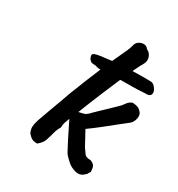

<svg xmlns="http://www.w3.org/2000/svg" viewBox="-153 -732 770 829"><g transform="rotate(30 232.5 -317.0)"><path d="M334 -8Q317 -14 304 -25.5Q291 -37 279 -50Q275 -55 266 -72Q257 -89 246 -110.5Q235 -132 224.5 -153.5Q214 -175 207 -189Q202 -176 198 -164.5Q194 -153 194 -138Q184 -123 178.5 -101.5Q173 -80 169 -69Q166 -56 158 -45.5Q150 -35 140 -27Q122 -27 112.5 -32.5Q103 -38 92 -51Q85 -67 85.5 -80Q86 -93 90 -105Q92 -114 101.5 -140Q111 -166 122.5 -197.5Q134 -229 143 -253.5Q152 -278 153 -282Q190 -377 214.5 -434.5Q239 -492 254 -523.5Q269 -555 276 -571.5Q283 -588 286 -600Q289 -615 301 -622.5Q313 -630 326 -629.5Q339 -629 347 -617Q350 -615 354 -613Q358 -611 361 -607Q370 -597 372 -583Q374 -569 366 -555Q358 -542 344 -512.5Q330 -483 313 -444.5Q296 -406 279.5 -366Q263 -326 248.5 -291Q234 -256 226 -234Q238 -237 246 -238.5Q254 -240 261 -244.5Q268 -249 277 -259Q283 -265 298 -279.5Q313 -294 330.5 -310.5Q348 -327 361 -340Q374 -353 375 -354Q381 -363 389 -372.5Q397 -382 410 -386Q427 -385 436.5 -381Q446 -377 455 -366Q464 -356 460 -336.5Q456 -317 444 -307Q427 -294 401 -273Q375 -252 346 -229Q317 -206 289 -186Q301 -165 310.5 -146.5Q320 -128 327 -116Q338 -100 345.5 -90Q353 -80 377 -80Q392 -73 396 -66Q400 -59 400.5 -51.5Q401 -44 402 -37Q399 -33 397 -29.5Q395 -26 393 -22Q390 -20 383.5 -13.5Q377 -7 365 -4Q353 -1 334 -8ZM227 -440Q220 -440 210 -440.5Q200 -441 190 -445Q173 -445 167.5 -448Q162 -451 157 -458Q147 -476 156 -482.5Q165 -489 203 -493Q242 -499 296 -502Q350 -505 393 -505Q420 -505 431.5 -504.5Q443 -504 453 -492Q468 -474 463.5 -460Q459 -446 435 -448Q426 -447 400.5 -446Q375 -445 320 -445Q310 -445 283.5 -442.5Q257 -440 227 -440Z"/></g></svg>

Font: Caveat SemiBold
Style: Regular
Weight: 600
Designer: Pablo Impallari
Foundry: Pablo Impallari
Version: Version 2.000